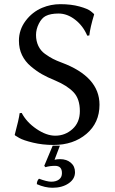

<svg xmlns="http://www.w3.org/2000/svg" viewBox="-20 -678 546 911"><path d="M241.2 108.9Q215.3 108.9 195.8 115.2L189.9 108.9L230 13.2H264.2L238.8 80.1Q251 77.1 265.1 77.1Q295.9 77.1 315.9 94Q335.9 110.8 335.9 139.2Q335.9 171.4 305.4 192.1Q274.9 212.9 229 212.9Q193.8 212.9 154.8 195.8Q154.8 179.7 165 169.9Q203.1 184.1 223.1 184.1Q246.1 184.1 260 173.6Q273.9 163.1 273.9 144Q274.4 108.9 241.2 108.9ZM242.2 -34.2Q289.1 -34.2 324 -65.7Q358.9 -97.2 358.9 -150.9Q358.9 -209 328.9 -240.5Q298.8 -272 242.2 -295.9Q205.1 -311 179 -325.9Q152.8 -340.8 126 -363.5Q99.1 -386.2 84.5 -416.5Q69.8 -446.8 69.8 -484.9Q69.8 -536.6 101.3 -578.9Q132.8 -621.1 180.2 -641.1Q221.2 -658.2 266.1 -658.2Q317.9 -658.2 357.4 -647.2Q397 -636.2 411.1 -624.5L424.8 -612.8L426.8 -609.9Q407.7 -546.9 403.8 -509.8L394 -508.8Q374 -555.7 336.4 -584.7Q298.8 -613.8 257.8 -613.8Q219.7 -613.8 196.8 -602.1Q177.7 -592.3 164.3 -565.7Q150.9 -539.1 150.9 -512.2Q150.9 -483.4 161.9 -460.2Q172.9 -437 193.8 -422.1Q214.8 -407.2 231.4 -398.7Q248 -390.1 272.9 -380.9Q452.1 -314 452.1 -181.2Q452.1 -95.2 390.1 -42.7Q328.1 9.8 233.9 9.8Q182.1 9.8 136.5 -1.2Q90.8 -12.2 71.3 -23.4L51.8 -35.2L49.8 -38.1Q69.8 -112.3 73.2 -141.1L83 -142.1Q106 -98.1 153.1 -66.2Q200.2 -34.2 242.2 -34.2Z"/></svg>

Font: Biolilbert
Style: Regular
Weight: 400
Designer: Philipp H. Poll
Foundry: Philipp H. Poll
Version: Version 1.1.0